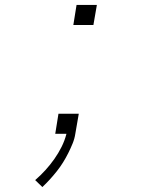

<svg xmlns="http://www.w3.org/2000/svg" viewBox="-20 -540 640 775"><path d="M276 -439 289 -520H371L357 -439ZM151 215 122 187Q144 168 163.5 146.5Q183 125 199.5 101.5Q216 78 228.5 53Q241 28 248 1V0H203L216 -81H298L284 0Q281 20 273 39.5Q265 59 255.5 78Q246 97 234.5 115.5Q223 134 209.5 151Q196 168 181.5 184Q167 200 151 215Z"/></svg>

Font: Iosevka SS04 XLt Ex
Style: Italic
Weight: 200
Width: 7
Italic angle: -9°
Monospace: yes
Designer: Belleve Invis
Foundry: Belleve Invis
Version: Version 19.0.0; ttfautohint (v1.8.4)